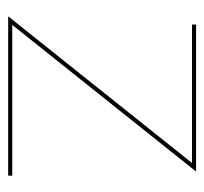

<svg xmlns="http://www.w3.org/2000/svg" viewBox="-35 -465 500 470"><g transform="rotate(90 215.0 -230.0)"><path d="M379 -450H40V-460H400L41 -10H410V0H20Z"/></g></svg>

Font: Jost* Hairline
Style: Regular
Weight: 100
Version: Version 3.7